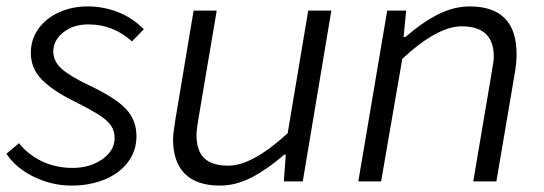

<svg xmlns="http://www.w3.org/2000/svg" viewBox="-24 -565 1695 598"><path d="M-4 -86 35 -119Q64 -83 107 -62.5Q150 -42 202 -42Q256 -42 294.5 -69Q333 -96 333 -135Q333 -157 322 -173.5Q311 -190 284.5 -207Q258 -224 206 -250Q141 -282 106.5 -317Q72 -352 72 -400Q72 -442 95.5 -475Q119 -508 159.5 -526.5Q200 -545 249 -545Q298 -545 343 -527.5Q388 -510 424 -474L387 -436Q329 -489 251 -489Q204 -489 173 -464Q142 -439 142 -405Q142 -373 169.5 -349.5Q197 -326 252 -300Q335 -261 368 -226Q401 -191 401 -141Q401 -95 374.5 -60Q348 -25 302 -6Q256 13 199 13Q138 13 82 -14Q26 -41 -4 -86Z M515 -131Q515 -144 517.5 -160Q520 -176 522 -191L579 -532H651L595 -201Q588 -161 588 -145Q588 -95 612.5 -72Q637 -49 687 -49Q762 -49 872 -150L936 -532H1008L919 0H860L866 -83H861Q809 -38 760 -12.5Q711 13 661 13Q588 13 551.5 -24Q515 -61 515 -131Z M1182 -532H1241L1233 -450H1239Q1292 -496 1341 -520.5Q1390 -545 1439 -545Q1585 -545 1585 -396Q1585 -371 1580 -341L1522 0H1450L1506 -331Q1514 -377 1514 -387Q1514 -436 1489 -459.5Q1464 -483 1414 -483Q1338 -483 1229 -382L1163 0H1092Z"/></svg>

Font: Nebula Sans Book
Style: Regular
Weight: 400
Italic angle: -9°
Designer: Paul D. Hunt for Adobe (as Source Sans)
Foundry: Nebula Entertainment & Broadcasting LLC
Version: Version 1.010